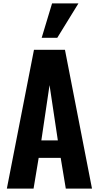

<svg xmlns="http://www.w3.org/2000/svg" viewBox="-20 -1100 577 1120"><path d="M223.1 -879.4 283.7 -1080.1H437.5L314 -879.4ZM221.2 -281.2H317.4L269 -603.5ZM20 0 178.2 -809.6H358.9L516.6 0H363.8L334 -179.2H205.6L175.8 0Z"/></svg>

Font: Oswald
Style: DemiBold
Weight: 600
Designer: Vernon Adams
Foundry: Vernon Adams
Version: 3.0; ttfautohint (v0.95) -l 8 -r 50 -G 200 -x 0 -w "G" -W -c